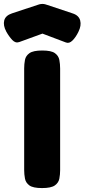

<svg xmlns="http://www.w3.org/2000/svg" viewBox="-45 -948 430 977"><path d="M169 9Q123 9 104.5 -4.5Q86 -18 82 -39.5Q78 -61 78 -83V-600Q78 -622 82 -643Q86 -664 105 -677.5Q124 -691 170 -691Q216 -691 234.5 -677.5Q253 -664 257 -643Q261 -622 261 -599V-82Q261 -60 257 -39Q253 -18 234 -4.5Q215 9 169 9ZM171 -928Q179 -928 185.5 -926Q192 -924 195 -923L324 -880Q356 -870 363 -844Q370 -818 354 -786Q341 -759 324 -742Q307 -725 290 -732L171 -777L53 -734Q34 -727 17.5 -744.5Q1 -762 -13 -787Q-30 -819 -23.5 -844Q-17 -869 16 -880L146 -923Q148 -924 155.5 -926Q163 -928 171 -928Z"/></svg>

Font: Fredoka Expanded
Style: Bold
Weight: 700
Width: 7
Designer: Ben Nathan
Foundry: Milena B. Brandão, Ben Nathan
Version: Version 2.001